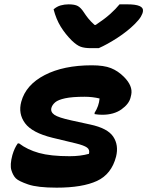

<svg xmlns="http://www.w3.org/2000/svg" viewBox="-20 -853 679 885"><path d="M435 -631H399Q370 -631 352 -637.5Q334 -644 311 -666Q281 -696 260 -730Q239 -764 227 -810Q242 -823 259.5 -828Q277 -833 296 -833Q325 -833 339 -825Q353 -817 366 -797Q375 -783 386.5 -768.5Q398 -754 416 -738H421Q463 -766 488.5 -789Q514 -812 531 -833H567Q643 -833 639 -802Q638 -791 629.5 -776.5Q621 -762 602 -743Q568 -709 521 -678.5Q474 -648 435 -631ZM403 -552Q459 -552 491.5 -539Q524 -526 551 -499Q593 -457 585 -417L582 -404Q575 -374 540 -349Q505 -324 451 -324Q434 -324 416 -327V-333Q436 -364 439 -399Q423 -403 405.5 -405Q388 -407 370 -407Q313 -407 280.5 -400Q248 -393 234.5 -381.5Q221 -370 217 -356Q212 -337 230.5 -324Q249 -311 309 -298L396 -279Q476 -262 502 -223Q528 -184 515 -131Q494 -50 427 -19Q360 12 241 12Q153 12 109.5 -3Q66 -18 53 -31Q40 -44 32.5 -68.5Q25 -93 37 -138Q42 -155 48 -168Q54 -181 62 -192H68Q106 -163 159.5 -148Q213 -133 301 -133Q351 -133 390 -144Q395 -163 381 -173Q367 -183 330 -192L222 -218Q128 -241 95.5 -285Q63 -329 78 -384Q99 -462 186 -507Q273 -552 403 -552Z"/></svg>

Font: Recursive Mn Csl St XBd
Style: Italic
Weight: 800
Italic angle: -15°
Monospace: yes
Version: Version 1.079;hotconv 1.0.112;makeotfexe 2.5.65598; ttfautoh